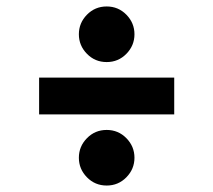

<svg xmlns="http://www.w3.org/2000/svg" viewBox="-20 -647 660 594"><path d="M519 -293H101V-407H519ZM310 -73Q274 -73 249 -98.5Q224 -124 224 -159Q224 -194 249 -219.5Q274 -245 310 -245Q346 -245 371 -219.5Q396 -194 396 -159Q396 -124 371 -98.5Q346 -73 310 -73ZM310 -455Q274 -455 249 -480.5Q224 -506 224 -541Q224 -576 249 -601.5Q274 -627 310 -627Q346 -627 371 -601.5Q396 -576 396 -541Q396 -506 371 -480.5Q346 -455 310 -455Z"/></svg>

Font: Space Grotesk Variable Light
Style: Regular
Weight: 300
Designer: Florian Karsten
Foundry: Florian Karsten
Version: Version 2.000